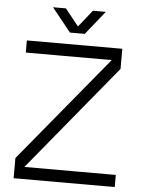

<svg xmlns="http://www.w3.org/2000/svg" viewBox="-59 -932 732 978"><g transform="rotate(5 307.0 -442.5)"><path d="M48 0V-103L514 -668V-643H54V-705H542V-602L77 -37V-62H565V0ZM269 -764 172 -885H238L325 -776H289L376 -885H442L345 -764Z"/></g></svg>

Font: TikTok Sans 24pt Light
Style: Regular
Weight: 300
Version: Version 4.000